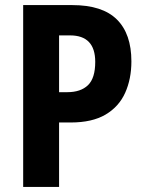

<svg xmlns="http://www.w3.org/2000/svg" viewBox="-20 -734 569 754"><path d="M264 -714Q382 -714 439 -657.5Q496 -601 496 -493Q496 -424 471.5 -369.5Q447 -315 394.5 -284Q342 -253 258 -253H212V0H71V-714ZM255 -595H212V-372H244Q297 -372 325.5 -399.5Q354 -427 354 -491Q354 -595 255 -595Z"/></svg>

Font: Noto Sans Myanmar UI Condensed
Style: Bold
Weight: 700
Width: 3
Designer: Monotype Design Team
Foundry: Monotype Imaging Inc.
Version: Version 2.103; ttfautohint (v1.8.4.7-5d5b)